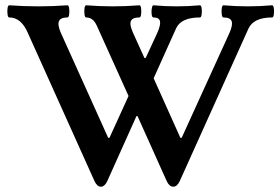

<svg xmlns="http://www.w3.org/2000/svg" viewBox="-20 -687 1056 726"><path d="M361.5 19Q347 19 337.1 -2.7L85 -563Q60 -621 15 -621Q10 -621 8.5 -632.5Q7 -644 8.5 -655.5Q10 -667 15 -667Q42 -665 69.5 -664Q97 -663 125 -663Q153 -663 180 -664Q207 -665 235 -667Q240 -667 241.5 -655.5Q243 -644 241.5 -632.5Q240 -621 235 -621Q209 -621 203 -607Q197 -593 210 -563L389 -166H394L466 -324L346 -590Q332 -621 306 -621Q301 -621 299.5 -632.5Q298 -644 299.5 -655.5Q301 -667 306 -667Q331 -665 355.8 -664Q380.5 -663 406.3 -663Q432 -663 457 -664Q482 -665 507 -667Q512 -667 513.5 -655.5Q515 -644 513.5 -632.5Q512 -621 507 -621Q481 -621 475 -607.5Q469 -594 483 -563L526 -468H531L574 -561Q588 -592 585 -606.5Q582 -621 560 -621Q555 -621 553.5 -632.5Q552 -644 554 -655.5Q556 -667 560 -667Q581.7 -665 603.9 -664Q626.1 -663 647.9 -663Q669.6 -663 691.8 -664Q714 -665 736 -667Q741 -667 742.5 -655.5Q744 -644 742.5 -632.5Q741 -621 736 -621Q700 -621 677.5 -610.5Q655 -600 646 -580L561 -391L662 -166H667L847 -561Q861 -592 856 -606.5Q851 -621 825 -621Q820 -621 818.5 -632.5Q817 -644 818.5 -655.5Q820 -667 825 -667Q848 -665 871.1 -664Q894.2 -663 917.3 -663Q940.5 -663 963 -664Q985.6 -665 1008.7 -667Q1014 -667 1015.5 -655.5Q1017 -644 1015.5 -632.5Q1014 -621 1009 -621Q940 -621 920 -580L659.9 -2.8Q650 19 635 19Q620 19 610 -3L500 -248H496L386 -3Q376 19 361.5 19Z"/></svg>

Font: Junicode VF
Style: Regular
Weight: 400
Designer: Peter S. Baker
Version: Version 2.213